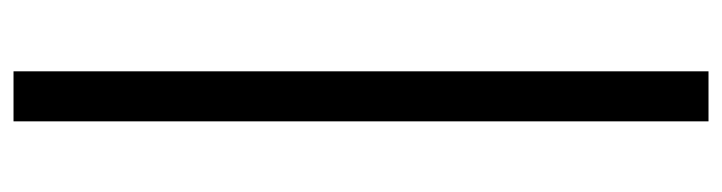

<svg xmlns="http://www.w3.org/2000/svg" viewBox="-412 -436 1068 284"><g transform="rotate(-90 122.0 -294.0)"><path d="M84.5 220V-808H158.5V220Z"/></g></svg>

Font: Encode Sans Condensed Thin
Style: Regular
Weight: 400
Version: Version 3.002